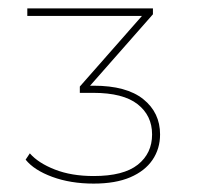

<svg xmlns="http://www.w3.org/2000/svg" viewBox="-20 -762 470 457"><path d="M203 -325Q148 -325 104.5 -341Q61 -357 41 -382L51 -397Q71 -374 110.5 -358.5Q150 -343 203 -343Q274 -343 308 -370Q342 -397 342 -442Q342 -487 307.5 -514Q273 -541 202 -541H170V-556L324 -731L326 -724H45V-742H344V-728L190 -553L186 -558H203Q281 -558 321 -526Q361 -494 361 -442Q361 -408 343 -381.5Q325 -355 290 -340Q255 -325 203 -325Z"/></svg>

Font: Montserrat Alternates Thin
Style: Regular
Weight: 100
Designer: Julieta Ulanovsky
Foundry: Julieta Ulanovsky
Version: Version 9.000